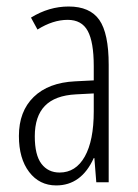

<svg xmlns="http://www.w3.org/2000/svg" viewBox="-20 -560 423 590"><path d="M275.9 0 270 -74.2H268.1Q230 9.8 152.8 9.8Q101.1 9.8 69.6 -31.5Q38.1 -72.8 38.1 -142.1Q38.1 -217.8 83.5 -262Q128.9 -306.2 210.9 -310.1L268.1 -313V-356.9Q268.1 -431.2 249.5 -465.1Q231 -499 188 -499Q142.6 -499 95.2 -469.2L75.2 -505.9Q130.4 -540 190.9 -540Q256.3 -540 285.2 -498.8Q314 -457.5 314 -360.8V0ZM163.1 -29.8Q212.9 -29.8 240.5 -78.9Q268.1 -127.9 268.1 -217.8V-272.9L212.9 -270Q148.9 -266.6 117.9 -234.6Q86.9 -202.6 86.9 -141.1Q86.9 -83.5 107.4 -56.6Q127.9 -29.8 163.1 -29.8Z"/></svg>

Font: TypoPRO Open Sans Condensed
Style: Regular
Weight: 300
Width: 3
Foundry: Ascender Corporation
Version: Version 1.10